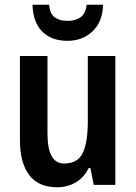

<svg xmlns="http://www.w3.org/2000/svg" viewBox="-20 -779 572 809"><path d="M466 -543V0H375L361 -71H354Q333 -30 298.5 -10Q264 10 220 10Q142 10 103 -41.5Q64 -93 64 -189V-543H180V-217Q180 -90 250 -90Q308 -90 329 -135Q350 -180 350 -267V-543ZM414 -759Q413 -689 371 -648Q329 -607 264 -607Q197 -607 158 -646Q119 -685 117 -759H187Q190 -721 210.5 -706Q231 -691 265 -691Q297 -691 319 -706Q341 -721 345 -759Z"/></svg>

Font: Noto Sans Ethiopic Condensed SemiBold
Style: Regular
Weight: 600
Width: 3
Designer: Monotype Design Team
Foundry: Monotype Imaging Inc.
Version: Version 2.102; ttfautohint (v1.8.4.7-5d5b)